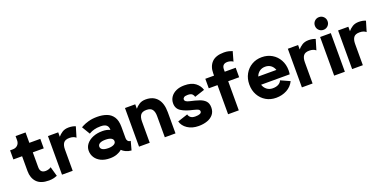

<svg xmlns="http://www.w3.org/2000/svg" viewBox="-13 -1552 4734 2372"><g transform="rotate(-20 2354.0 -366.0)"><path d="M52.2 -502Q91.8 -502 116.5 -526.1Q141.1 -550.3 141.1 -589.8V-644.5H272.5V-507.8H416.5V-382.8H272.5V-187.5Q272.5 -112.3 344.2 -112.3Q363.8 -112.3 384.8 -118.9Q405.8 -125.5 416.5 -135.3L452.1 -8.8Q433.1 -1 405.5 5.9Q377.9 12.7 343.3 12.7Q234.9 12.7 183.3 -42Q131.8 -96.7 131.8 -187.5V-382.8H17.1V-502Z M841.8 -368.2Q812 -395.5 756.8 -395.5Q701.7 -395.5 679.7 -365.5Q657.7 -335.4 657.7 -279.3V0H517.1V-507.8H651.9V-449.2Q671.9 -475.1 706.5 -497.8Q741.2 -520.5 792.5 -520.5Q842.8 -520.5 882.3 -503.9Z M1146.5 12.7Q1076.7 12.7 1027.8 -11.2Q979 -35.2 953.4 -75.4Q927.7 -115.7 927.7 -164.6Q927.7 -213.4 958.7 -252.2Q989.7 -291 1044.2 -313.5Q1098.6 -335.9 1168.5 -335.9Q1225.1 -335.9 1268.6 -315.4V-317.9Q1268.6 -357.4 1245.1 -378.2Q1221.7 -398.9 1168 -398.9Q1117.7 -398.9 1083.3 -388.9Q1048.8 -378.9 1031.2 -368.9Q1013.7 -358.9 1013.7 -358.9L949.7 -465.8Q949.7 -465.8 976.6 -480.2Q1003.4 -494.6 1052.5 -509Q1101.6 -523.4 1168.5 -523.4Q1235.8 -523.4 1290.3 -503.9Q1344.7 -484.4 1377 -436.3Q1409.2 -388.2 1409.2 -302.7V-154.8Q1409.2 -132.8 1421.4 -117.7Q1433.6 -102.5 1458 -102.5L1426.8 12.7Q1384.8 9.3 1354 -5.6Q1323.2 -20.5 1303.7 -40.5Q1276.4 -16.1 1236.6 -1.7Q1196.8 12.7 1146.5 12.7ZM1268.6 -167.5Q1268.6 -193.8 1242.7 -208.3Q1216.8 -222.7 1168.5 -222.7Q1120.1 -222.7 1094.2 -208.3Q1068.4 -193.8 1068.4 -167.5Q1068.4 -141.1 1094.2 -126.7Q1120.1 -112.3 1168.5 -112.3Q1212.4 -112.3 1240.5 -126.7Q1268.6 -141.1 1268.6 -167.5Z M1868.7 0V-279.3Q1868.7 -335.4 1846.4 -365.5Q1824.2 -395.5 1769.5 -395.5Q1714.4 -395.5 1692.4 -365.5Q1670.4 -335.4 1670.4 -279.3V0H1529.8V-507.8H1664.6V-449.2Q1684.6 -475.1 1719.2 -497.8Q1753.9 -520.5 1805.2 -520.5Q1902.8 -520.5 1956.1 -458.5Q2009.3 -396.5 2009.3 -279.3V0Z M2312.5 -520.5Q2406.2 -520.5 2457.5 -480.5Q2508.8 -440.4 2524.4 -384.8L2392.1 -341.3Q2387.7 -362.8 2370.8 -379.2Q2354 -395.5 2312.5 -395.5Q2277.8 -395.5 2263.2 -384.8Q2248.5 -374 2248.5 -357.9Q2248.5 -341.8 2263.4 -331.3Q2278.3 -320.8 2312.5 -313Q2378.4 -298.8 2428.5 -282Q2478.5 -265.1 2506.6 -234.9Q2534.7 -204.6 2534.7 -150.4Q2534.7 -96.2 2505.4 -59.8Q2476.1 -23.4 2425.8 -5.4Q2375.5 12.7 2312.5 12.7Q2226.1 12.7 2166.7 -26.9Q2107.4 -66.4 2091.3 -127L2225.1 -170.9Q2229.5 -147.5 2250.2 -129.9Q2271 -112.3 2312.5 -112.3Q2394 -112.3 2394 -150.4Q2394 -170.4 2370.4 -180.2Q2346.7 -189.9 2312.5 -197.8Q2216.8 -218.8 2162.4 -253.7Q2107.9 -288.6 2107.9 -357.9Q2107.9 -404.3 2133.1 -441.2Q2158.2 -478 2204.1 -499.3Q2250 -520.5 2312.5 -520.5Z M2985.4 -587.4Q2974.6 -597.2 2953.6 -603.8Q2932.6 -610.4 2913.1 -610.4Q2841.3 -610.4 2841.3 -538.1V-507.8H2985.4V-382.8H2841.3V0H2700.7V-382.8H2585.9V-507.8H2700.7V-538.1Q2700.7 -628.9 2752.2 -682.1Q2803.7 -735.4 2912.1 -735.4Q2946.8 -735.4 2974.4 -728.5Q3002 -721.7 3021 -713.9Z M3446.8 -174.3 3566.9 -120.1Q3534.7 -55.2 3471.7 -21.2Q3408.7 12.7 3330.6 12.7Q3256.3 12.7 3198 -21.7Q3139.6 -56.2 3106 -116.5Q3072.3 -176.8 3072.3 -253.9Q3072.3 -331.1 3106 -391.4Q3139.6 -451.7 3198 -486.1Q3256.3 -520.5 3330.6 -520.5Q3404.8 -520.5 3463.4 -486.1Q3522 -451.7 3555.4 -391.4Q3588.9 -331.1 3588.9 -253.9Q3588.9 -240.7 3587.6 -228Q3586.4 -215.3 3584.5 -203.1H3208.5Q3221.2 -162.6 3253.2 -137.5Q3285.2 -112.3 3330.6 -112.3Q3376.5 -112.3 3406.2 -129.2Q3436 -146 3446.8 -174.3ZM3330.6 -395.5Q3287.1 -395.5 3255.6 -372.6Q3224.1 -349.6 3210.4 -310.5H3448.7Q3435.5 -349.6 3405 -372.6Q3374.5 -395.5 3330.6 -395.5Z M3995.6 -368.2Q3965.8 -395.5 3910.6 -395.5Q3855.5 -395.5 3833.5 -365.5Q3811.5 -335.4 3811.5 -279.3V0H3670.9V-507.8H3805.7V-449.2Q3825.7 -475.1 3860.4 -497.8Q3895 -520.5 3946.3 -520.5Q3996.6 -520.5 4036.1 -503.9Z M4095.2 0V-507.8H4235.8V0ZM4082 -660.2Q4082 -695.3 4106.2 -719.5Q4130.4 -743.7 4165.5 -743.7Q4200.7 -743.7 4224.9 -719.5Q4249 -695.3 4249 -660.2Q4249 -625 4224.9 -600.8Q4200.7 -576.7 4165.5 -576.7Q4130.4 -576.7 4106.2 -600.8Q4082 -625 4082 -660.2Z M4656.2 -368.2Q4626.5 -395.5 4571.3 -395.5Q4516.1 -395.5 4494.1 -365.5Q4472.2 -335.4 4472.2 -279.3V0H4331.5V-507.8H4466.3V-449.2Q4486.3 -475.1 4521 -497.8Q4555.7 -520.5 4606.9 -520.5Q4657.2 -520.5 4696.8 -503.9Z"/></g></svg>

Font: Giphurs
Style: Bold
Weight: 700
Version: Version 0.920; ttfautohint (v1.8.4.7-5d5b)